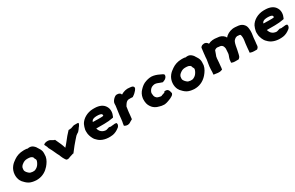

<svg xmlns="http://www.w3.org/2000/svg" viewBox="164 -1707 4504 2928"><g transform="rotate(-30 2416.5 -243.0)"><path d="M108 -347C50 -274 49 -172 82 -109H83V-108C89 -99 94 -89 99 -83L100 -81C122 -56 149 -27 185 -7C216 9 252 17 290 20H297L300 21H313C323 21 330 20 335 20H337C421 14 488 -30 534 -83C567 -122 598 -167 608 -222V-224C610 -241 611 -258 611 -277C612 -342 577 -375 558 -409V-411C546 -425 536 -439 519 -450C493 -468 462 -471 431 -464C420 -468 404 -471 386 -471H356C293 -470 236 -451 190 -419C160 -399 131 -377 108 -347ZM213 -221V-225C213 -266 235 -287 268 -309C288 -322 310 -331 339 -332H350C358 -332 366 -331 378 -331C421 -328 445 -306 445 -280C453 -268 460 -257 460 -243C458 -231 454 -219 450 -210C436 -178 415 -151 391 -137C373 -126 360 -119 342 -119H317C289 -122 273 -127 260 -139C245 -151 239 -159 227 -173L228 -174C218 -185 210 -202 213 -221Z M677 -387 701 -339 710 -308H711C720 -288 729 -271 741 -251C752 -224 766 -196 779 -169C790 -152 798 -132 807 -110C813 -91 825 -72 833 -57C840 -46 847 -30 865 -18L871 -19C895 -16 912 -25 924 -31L991 -52L996 -49C1022 -81 1048 -114 1073 -148C1104 -187 1140 -225 1173 -263C1188 -275 1201 -285 1222 -297C1239 -314 1247 -327 1257 -339L1258 -340V-343C1263 -351 1297 -379 1299 -420L1296 -414L1284 -420H1218C1194 -414 1178 -406 1161 -401L1120 -397L1113 -398C1069 -354 1031 -306 993 -257C971 -232 954 -206 934 -188C929 -199 925 -217 920 -231C902 -282 876 -328 857 -374L852 -371C832 -378 821 -388 799 -400L783 -408C753 -417 714 -413 692 -400Z M1332 -236C1332 -212 1335 -187 1343 -165C1345 -158 1348 -150 1351 -146L1350 -144C1362 -118 1376 -86 1405 -63C1408 -61 1409 -58 1417 -51C1465 -7 1550 20 1654 6C1700 0 1742 -24 1771 -47C1777 -51 1788 -58 1796 -73C1804 -88 1806 -101 1802 -112L1799 -124L1785 -126C1779 -127 1771 -130 1759 -127C1746 -124 1738 -125 1715 -123H1713L1711 -122C1700 -120 1700 -120 1686 -122L1667 -126C1646 -121 1622 -109 1604 -109C1575 -111 1544 -123 1531 -137L1529 -138L1528 -139C1511 -152 1497 -178 1489 -206H1632C1685 -206 1735 -211 1780 -220L1794 -223L1800 -235C1825 -286 1831 -352 1801 -402C1769 -461 1704 -487 1626 -489H1589C1493 -486 1400 -436 1359 -357V-355C1356 -348 1353 -340 1349 -330L1344 -316C1335 -291 1330 -262 1332 -236ZM1494 -318C1495 -323 1496 -326 1497 -329L1498 -331C1508 -353 1535 -364 1570 -367H1571C1574 -367 1579 -367 1590 -368H1593C1632 -368 1659 -362 1671 -353C1679 -347 1684 -332 1678 -320C1667 -318 1653 -316 1637 -316H1569C1561 -316 1555 -316 1549 -317H1526C1514 -317 1507 -317 1494 -318Z M1925 -417C1917 -391 1921 -374 1919 -359L1898 -206C1896 -184 1895 -167 1892 -146C1890 -129 1888 -112 1886 -99V-97C1886 -91 1882 -81 1880 -70L1875 -32L1886 -25C1897 -19 1913 -13 1933 -13C1951 -13 1967 -19 1979 -27L1991 -35C2001 -40 2011 -46 2020 -51L2031 -58L2032 -69C2034 -84 2035 -99 2037 -112C2038 -122 2039 -130 2040 -142C2042 -155 2042 -165 2043 -175L2049 -220C2051 -231 2053 -243 2054 -251V-254V-257V-261C2061 -272 2069 -293 2077 -300C2091 -321 2110 -340 2136 -344C2165 -347 2186 -343 2202 -343H2212L2221 -350C2224 -353 2231 -357 2237 -361V-362H2238C2249 -369 2257 -377 2265 -385C2282 -400 2299 -420 2310 -445V-452C2308 -494 2249 -490 2243 -491V-492C2185 -501 2135 -485 2094 -461C2090 -458 2090 -458 2084 -454L2088 -462L2082 -472C2069 -495 2025 -508 1990 -491C1964 -475 1941 -452 1927 -422L1926 -420Z M2333 -235C2331 -177 2340 -134 2369 -94C2394 -56 2436 -27 2494 -15C2514 -9 2537 -3 2566 -3H2582C2606 -5 2627 -13 2645 -19C2666 -27 2684 -33 2702 -42L2703 -43C2725 -55 2747 -63 2758 -93C2755 -114 2749 -178 2696 -178H2671L2669 -166C2655 -158 2634 -149 2610 -144C2607 -142 2604 -140 2602 -138H2594C2591 -138 2586 -138 2579 -139C2555 -143 2533 -150 2522 -159C2501 -177 2491 -197 2491 -226V-228L2489 -235C2490 -241 2489 -250 2489 -252L2490 -260C2497 -290 2521 -318 2539 -329C2544 -333 2559 -339 2573 -343C2623 -358 2669 -323 2714 -312L2724 -309L2733 -314C2739 -317 2743 -317 2749 -320C2779 -330 2808 -362 2803 -392L2802 -400C2793 -407 2790 -412 2774 -419C2759 -426 2739 -436 2713 -447C2694 -455 2671 -462 2647 -467C2605 -476 2558 -469 2514 -454C2463 -439 2426 -407 2396 -375C2366 -346 2342 -303 2335 -254Z M2890 -347C2832 -274 2831 -172 2864 -109H2865V-108C2871 -99 2876 -89 2881 -83L2882 -81C2904 -56 2931 -27 2967 -7C2998 9 3034 17 3072 20H3079L3082 21H3095C3105 21 3112 20 3117 20H3119C3203 14 3270 -30 3316 -83C3349 -122 3380 -167 3390 -222V-224C3392 -241 3393 -258 3393 -277C3394 -342 3359 -375 3340 -409V-411C3328 -425 3318 -439 3301 -450C3275 -468 3244 -471 3213 -464C3202 -468 3186 -471 3168 -471H3138C3075 -470 3018 -451 2972 -419C2942 -399 2913 -377 2890 -347ZM2995 -221V-225C2995 -266 3017 -287 3050 -309C3070 -322 3092 -331 3121 -332H3132C3140 -332 3148 -331 3160 -331C3203 -328 3227 -306 3227 -280C3235 -268 3242 -257 3242 -243C3240 -231 3236 -219 3232 -210C3218 -178 3197 -151 3173 -137C3155 -126 3142 -119 3124 -119H3099C3071 -122 3055 -127 3042 -139C3027 -151 3021 -159 3009 -173L3010 -174C3000 -185 2992 -202 2995 -221Z M3491 -437C3488 -416 3486 -394 3483 -372C3482 -365 3481 -359 3481 -349L3479 -333L3477 -314C3476 -302 3476 -291 3475 -280L3471 -253C3469 -244 3466 -232 3465 -218C3463 -212 3463 -203 3462 -199L3455 -151L3456 -149L3454 -130C3450 -104 3454 -84 3452 -68C3451 -59 3449 -50 3449 -40V-22L3470 -20C3497 -17 3543 -3 3585 -20L3600 -25L3606 -63L3605 -65L3606 -71C3613 -121 3614 -169 3618 -215C3619 -219 3621 -226 3622 -234V-240C3630 -266 3644 -292 3652 -322V-325C3653 -329 3658 -336 3665 -341C3670 -345 3687 -354 3705 -354C3713 -354 3719 -351 3733 -350H3739L3742 -349H3745C3771 -349 3791 -332 3799 -315C3805 -301 3809 -288 3810 -272L3809 -257C3807 -238 3806 -216 3805 -196L3803 -183C3803 -180 3801 -177 3800 -169C3792 -143 3773 -109 3774 -68L3771 -47L3786 -41C3801 -35 3816 -33 3833 -33H3896L3905 -40C3930 -59 3931 -84 3936 -99C3948 -143 3955 -193 3964 -237C3974 -285 3985 -314 4006 -329L4008 -330V-331C4019 -341 4030 -347 4045 -350H4048L4051 -352H4055C4067 -352 4078 -351 4088 -349H4090C4112 -348 4113 -339 4118 -301C4120 -286 4119 -264 4116 -242L4108 -188C4104 -161 4103 -136 4100 -111V-109C4099 -92 4098 -77 4096 -62L4093 -38L4108 -32C4123 -27 4142 -23 4165 -23H4215L4224 -30C4234 -38 4244 -51 4246 -68L4247 -76C4249 -88 4249 -100 4250 -112L4252 -125C4256 -152 4256 -177 4259 -201L4270 -278C4273 -308 4273 -334 4269 -360C4266 -386 4260 -412 4240 -434C4219 -459 4192 -474 4152 -480C4134 -483 4116 -484 4099 -485C4029 -490 3977 -467 3936 -435C3927 -427 3918 -418 3910 -409C3907 -415 3904 -424 3896 -433C3866 -466 3830 -482 3777 -484C3724 -493 3670 -490 3625 -466C3616 -481 3607 -492 3588 -501C3564 -512 3542 -504 3530 -501H3527C3510 -490 3491 -480 3493 -454Z M4336 -236C4336 -212 4339 -187 4347 -165C4349 -158 4352 -150 4355 -146L4354 -144C4366 -118 4380 -86 4409 -63C4412 -61 4413 -58 4421 -51C4469 -7 4554 20 4658 6C4704 0 4746 -24 4775 -47C4781 -51 4792 -58 4800 -73C4808 -88 4810 -101 4806 -112L4803 -124L4789 -126C4783 -127 4775 -130 4763 -127C4750 -124 4742 -125 4719 -123H4717L4715 -122C4704 -120 4704 -120 4690 -122L4671 -126C4650 -121 4626 -109 4608 -109C4579 -111 4548 -123 4535 -137L4533 -138L4532 -139C4515 -152 4501 -178 4493 -206H4636C4689 -206 4739 -211 4784 -220L4798 -223L4804 -235C4829 -286 4835 -352 4805 -402C4773 -461 4708 -487 4630 -489H4593C4497 -486 4404 -436 4363 -357V-355C4360 -348 4357 -340 4353 -330L4348 -316C4339 -291 4334 -262 4336 -236ZM4498 -318C4499 -323 4500 -326 4501 -329L4502 -331C4512 -353 4539 -364 4574 -367H4575C4578 -367 4583 -367 4594 -368H4597C4636 -368 4663 -362 4675 -353C4683 -347 4688 -332 4682 -320C4671 -318 4657 -316 4641 -316H4573C4565 -316 4559 -316 4553 -317H4530C4518 -317 4511 -317 4498 -318Z"/></g></svg>

Font: Hussar Pisanka
Style: BlkKur
Weight: 700
Designer: Robert Jablonski
Foundry: Cannot Into Space Fonts
Version: Version 1.070